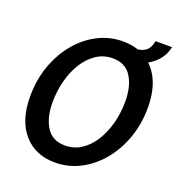

<svg xmlns="http://www.w3.org/2000/svg" viewBox="-140 -889 945 1019"><g transform="rotate(20 332.0 -380.0)"><path d="M282.5 14Q170.5 14 105 -61.5Q39.5 -137 39.5 -271.5Q39.5 -364.5 68 -444.8Q96.5 -525 146.8 -585.5Q197 -646 263 -680Q329 -714 404 -714Q516 -714 581.8 -638.5Q647.5 -563 647.5 -428.5Q647.5 -335.5 618.8 -255.2Q590 -175 539.8 -114.5Q489.5 -54 423.5 -20Q357.5 14 282.5 14ZM302 -89Q352.5 -89 393.2 -115.8Q434 -142.5 463.2 -189Q492.5 -235.5 508 -294.5Q523.5 -353.5 523.5 -418Q523.5 -503.5 489.5 -557.2Q455.5 -611 384 -611Q333 -611 292.2 -584Q251.5 -557 222.2 -510.8Q193 -464.5 177.5 -405.2Q162 -346 162 -282Q162 -197 196 -143Q230 -89 302 -89ZM465 -627 479.5 -700Q512 -700 534.8 -716.8Q557.5 -733.5 565 -774H658Q649 -728.5 619.2 -695.5Q589.5 -662.5 548.5 -644.8Q507.5 -627 465 -627Z"/></g></svg>

Font: Cabin Condensed SemiBold
Style: Italic
Weight: 600
Width: 3
Italic angle: -10°
Designer: Pablo Impallari
Foundry: Pablo Impallari. http://www.impallari.com Igino Marini. http://www.ikern.com
Version: Version 3.001; ttfautohint (v1.8.3)